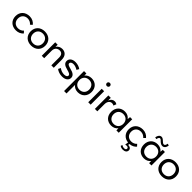

<svg xmlns="http://www.w3.org/2000/svg" viewBox="503 -2779 5037 5037"><g transform="rotate(45 3022.0 -260.0)"><path d="M523 -82 472 -137C437 -94 380 -68 318 -68C208 -68 135 -141 135 -250C135 -360 208 -433 318 -433C381 -433 439 -403 474 -357L529 -408C481 -470 405 -510 315 -510C153 -510 45 -406 45 -250C45 -94 153 10 315 10C404 10 478 -26 523 -82Z M879 -510C717 -510 609 -406 609 -250C609 -94 717 10 879 10C1041 10 1149 -94 1149 -250C1149 -406 1041 -510 879 -510ZM879 -68C771 -68 699 -141 699 -250C699 -360 771 -433 879 -433C987 -433 1059 -360 1059 -250C1059 -141 987 -68 879 -68Z M1624 -288V0H1714V-295C1714 -445 1629 -510 1527 -510C1460 -510 1396 -483 1359 -418V-500H1269V0H1359V-278C1359 -393 1437 -433 1504 -433C1572 -433 1624 -393 1624 -288Z M2014 -510C1889 -510 1826 -444 1826 -366C1826 -291 1875 -245 2000 -214C2108 -188 2135 -162 2135 -130C2135 -94 2099 -65 2029 -65C1968 -65 1902 -87 1851 -127L1816 -59C1868 -16 1944 10 2029 10C2157 10 2225 -54 2225 -134C2225 -215 2169 -260 2045 -290C1938 -317 1916 -338 1916 -368C1916 -403 1944 -435 2014 -435C2071 -435 2128 -412 2174 -382L2212 -448C2161 -486 2090 -510 2014 -510Z M2425 -500H2337V240H2427V-77C2468 -22 2532 10 2612 10C2764 10 2867 -94 2867 -250C2867 -406 2764 -510 2612 -510C2532 -510 2468 -478 2427 -423ZM2597 -68C2489 -68 2417 -141 2417 -250C2417 -360 2489 -433 2597 -433C2705 -433 2777 -360 2777 -250C2777 -141 2705 -68 2597 -68Z M2993 -500V0H3083V-500ZM3038 -760C3004 -760 2980 -736 2980 -703C2980 -669 3004 -645 3038 -645C3073 -645 3097 -669 3097 -703C3097 -736 3073 -760 3038 -760Z M3522 -406 3553 -484C3531 -500 3505 -510 3468 -510C3409 -510 3360 -474 3330 -403V-500H3240V0H3330V-263C3330 -382 3397 -426 3453 -426C3479 -426 3503 -418 3522 -406Z M4038 0H4125V-500H4045L4037 -420C3995 -477 3930 -510 3849 -510C3697 -510 3595 -406 3595 -250C3595 -94 3697 10 3849 10C3929 10 3994 -22 4036 -78ZM3865 -68C3757 -68 3685 -141 3685 -250C3685 -360 3757 -433 3865 -433C3973 -433 4045 -360 4045 -250C4045 -141 3973 -68 3865 -68Z M4723 -82 4672 -137C4637 -94 4580 -68 4518 -68C4408 -68 4335 -141 4335 -250C4335 -360 4408 -433 4518 -433C4581 -433 4639 -403 4674 -357L4729 -408C4681 -470 4605 -510 4515 -510C4353 -510 4245 -406 4245 -250C4245 -106 4337 -7 4478 8L4464 99C4479 95 4494 92 4512 92C4553 92 4577 110 4577 140C4577 172 4551 189 4510 189C4475 189 4447 178 4420 160L4404 206C4431 227 4470 240 4512 240C4590 240 4640 201 4640 140C4640 80 4589 48 4525 50L4533 10C4614 5 4681 -30 4723 -82Z M5252 0H5339V-500H5259L5251 -420C5209 -477 5144 -510 5063 -510C4911 -510 4809 -406 4809 -250C4809 -94 4911 10 5063 10C5143 10 5208 -22 5250 -78ZM5079 -68C4971 -68 4899 -141 4899 -250C4899 -360 4971 -433 5079 -433C5187 -433 5259 -360 5259 -250C5259 -141 5187 -68 5079 -68ZM5289 -693 5235 -704C5230 -648 5208 -619 5179 -619C5153 -619 5135 -628 5104 -659C5066 -697 5034 -721 4996 -721C4939 -721 4895 -667 4887 -591L4940 -579C4949 -630 4968 -664 4996 -664C5020 -664 5039 -644 5067 -615C5106 -578 5141 -561 5179 -561C5239 -561 5283 -612 5289 -693Z M5729 -510C5567 -510 5459 -406 5459 -250C5459 -94 5567 10 5729 10C5891 10 5999 -94 5999 -250C5999 -406 5891 -510 5729 -510ZM5729 -68C5621 -68 5549 -141 5549 -250C5549 -360 5621 -433 5729 -433C5837 -433 5909 -360 5909 -250C5909 -141 5837 -68 5729 -68Z"/></g></svg>

Font: Gully
Style: Regular
Weight: 400
Designer: jaikishan Patel
Foundry: MagicType
Version: Version 1.000;Glyphs 3.2 (3242)